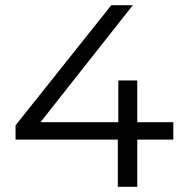

<svg xmlns="http://www.w3.org/2000/svg" viewBox="-20 -720 702 740"><path d="M509 -182H648V-249H509V-410H436V-249H136L492 -700H409L40 -237V-182H434V0H509Z"/></svg>

Font: Montserrat-Alt1
Style: Regular
Weight: 400
Designer: Differentunic
Foundry: Differentunic
Version: Version 7.222